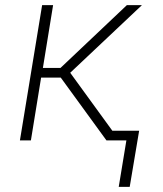

<svg xmlns="http://www.w3.org/2000/svg" viewBox="-20 -550 640 752"><path d="M445 182 475 0H397L218 -246H141L101 0H58L145 -530H188L148 -284H217L477 -530H536L255 -265L420 -38H525L488 182Z"/></svg>

Font: Iosevka Curly XLtExObl
Style: Regular
Weight: 200
Width: 7
Italic angle: -9°
Monospace: yes
Designer: Belleve Invis
Foundry: Belleve Invis
Version: Version 11.0.1; ttfautohint (v1.8.3)